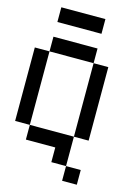

<svg xmlns="http://www.w3.org/2000/svg" viewBox="-171 -1090 1010 1402"><g transform="rotate(15 333.5 -389.0)"><path d="M111.1 -111.1H0V-666.7H111.1ZM555.6 222.2H444.4V111.1H555.6ZM333.3 0H111.1V-111.1H444.4V111.1H333.3ZM444.4 -666.7H111.1V-777.8H444.4ZM555.6 -111.1H444.4V-666.7H555.6ZM444.4 -888.9H111.1V-1000H444.4Z"/></g></svg>

Font: Pixeloid Mono
Style: Regular
Weight: 400
Monospace: yes
Designer: GGBotNet
Foundry: GGBotNet
Version: 0.5